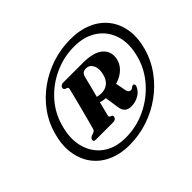

<svg xmlns="http://www.w3.org/2000/svg" viewBox="-141 -966 1042 1042"><g transform="rotate(-45 380.0 -445.0)"><path d="M321.5 -127.5Q395 -127.5 463.5 -150.5Q532 -173.5 589 -215.2Q646 -257 687 -313.2Q728 -369.5 746.5 -436Q766.5 -506.5 757.5 -566Q748.5 -625.5 714.8 -669.5Q681 -713.5 626 -737.5Q571 -761.5 499 -761.5Q426.5 -761.5 359 -739.5Q291.5 -717.5 235 -677.2Q178.5 -637 138.2 -582.2Q98 -527.5 79.5 -461.5Q59 -390 67.2 -329.2Q75.5 -268.5 108 -223.2Q140.5 -178 194.8 -152.8Q249 -127.5 321.5 -127.5ZM334.5 -170.5Q254.5 -170.5 202.2 -208.8Q150 -247 131.8 -313Q113.5 -379 137 -461.5Q157.5 -537 209.5 -595Q261.5 -653 333.8 -686Q406 -719 486 -719Q565 -719 618.8 -682.2Q672.5 -645.5 692.2 -581.8Q712 -518 689.5 -436Q669 -360 616 -300Q563 -240 489.8 -205.2Q416.5 -170.5 334.5 -170.5ZM600 -500.5Q591.5 -467.5 560.8 -443Q530 -418.5 488.5 -411.5Q469.5 -408.5 454.2 -403.8Q439 -399 419 -399Q392.5 -399 375 -405.2Q357.5 -411.5 346 -419.5L356.5 -452.5Q369.5 -442 381.8 -438.2Q394 -434.5 412.5 -434.5Q441.5 -434.5 461.5 -450.8Q481.5 -467 489.5 -499Q500 -537.5 487.2 -563.5Q474.5 -589.5 447.5 -589.5Q432 -589.5 423.5 -582.5Q415 -575.5 411 -561Q407 -544.5 401.5 -522.5Q396 -500.5 389.5 -475.5Q383 -450.5 376.2 -425Q369.5 -399.5 363.2 -375.5Q357 -351.5 352 -331.5Q349.5 -322.5 350.2 -318.5Q351 -314.5 355.5 -312L364.5 -308.5Q369.5 -305 370 -301.8Q370.5 -298.5 369 -293Q364 -278 344 -278H213.5Q192.5 -278 197 -293Q199 -299 203.2 -302.8Q207.5 -306.5 214.5 -309.5L226 -313.5Q232 -315.5 236.5 -319.2Q241 -323 243 -331.5Q249 -352 255.2 -376.2Q261.5 -400.5 268.2 -426.2Q275 -452 281.8 -477.5Q288.5 -503 294.2 -526.5Q300 -550 304.5 -569Q307 -576.5 305.5 -580.8Q304 -585 299.5 -586.5L289 -590.5Q279 -595.5 282 -607.5Q287.5 -622.5 307.5 -622.5H457Q541.5 -622.5 578 -588.5Q614.5 -554.5 600 -500.5ZM407 -416 500.5 -432 515 -357.5Q517 -344.5 522.8 -338.8Q528.5 -333 535.5 -333Q541 -333 545.8 -335.5Q550.5 -338 555 -342.5Q559.5 -345.5 566 -345Q571.5 -345 573.2 -339Q575 -333 571.5 -325Q559.5 -298.5 533.2 -283.8Q507 -269 475.5 -269Q452.5 -269 438.5 -281.2Q424.5 -293.5 421 -321.5Z"/></g></svg>

Font: Fraunces
Style: Bold Italic
Weight: 700
Italic angle: -16°
Version: Version 1.000;[b76b70a41]